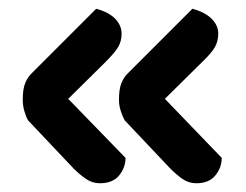

<svg xmlns="http://www.w3.org/2000/svg" viewBox="-20 -449 563 439"><path d="M267 -88Q267 -66 252.5 -48Q238 -30 208 -30Q191 -30 176.5 -40Q162 -50 148 -64L44 -174Q39 -183 35.5 -195.5Q32 -208 32 -221Q32 -246 38 -260Q44 -274 54 -283L200 -429Q229 -421 243.5 -406Q258 -391 258 -372Q258 -355 250.5 -342Q243 -329 221 -307L136 -223ZM487 -88Q487 -66 472.5 -48Q458 -30 429 -30Q411 -30 397 -40Q383 -50 369 -64L265 -174Q260 -183 256 -195.5Q252 -208 252 -221Q252 -246 258 -260Q264 -274 274 -283L420 -429Q449 -421 464 -406Q479 -391 479 -372Q479 -355 471.5 -341.5Q464 -328 442 -307L357 -223Z"/></svg>

Font: Baloo Paaji 2 SemiBold
Style: Regular
Weight: 600
Designer: Shuchita Grover, Noopur Datye and Ek Type
Foundry: Ek Type
Version: Version 1.640;hotconv 1.0.111;makeotfexe 2.5.65597; ttfautoh